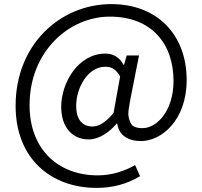

<svg xmlns="http://www.w3.org/2000/svg" viewBox="-20 -742 986 935"><path d="M450 173C527 173 597 155 662 116L638 62C587 91 524 112 456 112C266 112 124 -12 124 -230C124 -491 316 -661 515 -661C718 -661 825 -529 825 -348C825 -203 745 -118 674 -118C643 -118 624 -126 617 -142C609 -157 605 -173 605 -189C605 -200 608 -220 613 -249L657 -472H597L584 -426H582C562 -463 532 -481 493 -481C361 -481 278 -339 278 -222C278 -118 336 -63 412 -63C461 -63 512 -97 548 -140H551C558 -83 605 -55 666 -55C767 -55 889 -157 889 -352C889 -572 747 -722 522 -722C274 -722 56 -526 56 -227C56 33 231 173 450 173ZM430 -126C385 -126 351 -155 351 -227C351 -311 405 -417 493 -417C524 -417 544 -405 565 -370L533 -192C494 -145 461 -126 430 -126Z"/></svg>

Font: Bithumb Trading Sans
Style: Regular
Weight: 400
Designer: HamHyungwon
Foundry: Bithumb
Version: Version 1.300;FEAKit 1.0